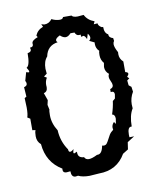

<svg xmlns="http://www.w3.org/2000/svg" viewBox="-71 -644 587 707"><g transform="rotate(-10 222.0 -290.5)"><path d="M207.5 5.4Q181.2 5.4 165.5 -2.4L156.2 -1Q140.6 -1 140.6 -23.4L126 -22Q112.8 -22 112.8 -33.7L113.3 -38.1Q57.1 -71.8 51.3 -140.6Q37.1 -152.3 37.1 -172.4Q37.1 -188 40.5 -194.8L28.8 -196.8V-239.7L18.6 -246.1Q22.9 -256.8 22.9 -282.7L21.5 -317.9L28.8 -322.3L26.4 -357.9Q38.1 -360.8 38.1 -369.1Q38.1 -375 34.7 -379.9L43.5 -411.1L51.8 -408.7Q55.2 -408.7 55.2 -411.6Q55.2 -415.5 47.9 -426.8Q61 -432.6 61 -479Q74.7 -481 74.7 -489.7L73.2 -497.6Q85.4 -497.6 85.4 -507.3L85 -511.7Q85 -522.5 107.9 -530.8L104 -537.1Q112.3 -557.1 133.8 -564.9L128.9 -575.2L140.1 -572.3Q158.2 -572.3 168.9 -587.4Q184.1 -579.6 199.7 -579.6Q210.4 -579.6 212.4 -587.4H244.1Q248.5 -580.1 266.1 -580.1L288.6 -582Q298.8 -561 324.2 -551.8L319.3 -541.5L333.5 -542.5Q334 -532.7 346.7 -525.9H351.6Q351.6 -502.4 365.2 -496.1Q365.2 -482.9 380.9 -479L382.3 -468.3Q378.4 -462.9 378.4 -456.5Q378.4 -444.8 389.6 -424.8L389.2 -417Q389.2 -399.9 402.8 -387.7V-348.1Q413.1 -345.7 413.1 -340.8Q413.1 -335.9 406.7 -329.6L413.6 -322.8L404.8 -316.4L406.7 -297.9L416 -290.5L418.5 -272Q405.8 -250.5 405.8 -226.6L406.7 -211.9Q391.6 -188 391.6 -146.5H389.2Q376 -146.5 376 -118.2L376.5 -108.9L394 -109.4L367.2 -92.3L363.3 -65.9L342.8 -53.2Q310.5 2.9 243.2 2.9ZM215.8 -55.7Q227.5 -55.7 247.6 -65.9H250Q266.6 -65.9 272 -96.2L278.3 -95.2Q285.6 -95.2 289.8 -100.6Q293.9 -106 297.9 -114Q301.8 -122.1 307.1 -130.9Q312.5 -139.6 322.3 -146.5L321.3 -154.8Q321.3 -165.5 330.1 -174.3L335.9 -166L338.9 -185.5Q338.9 -200.7 328.1 -202.6Q336.4 -228 339.4 -251L348.6 -258.8L351.1 -273.9Q351.1 -285.2 341.8 -285.2L337.4 -284.7V-295.9Q349.1 -299.3 349.1 -308.6Q349.1 -315.4 344.5 -324.7Q339.8 -334 339.8 -340.8Q339.8 -346.7 342.8 -352.1Q329.1 -362.8 329.1 -379.9L331.5 -395Q320.3 -407.7 320.3 -425.8Q320.3 -438.5 322.3 -441.9Q310.5 -452.1 310.5 -469.7L311 -475.1L292 -484.4Q298.3 -489.3 298.3 -496.1Q298.3 -502.9 291.5 -511.2L285.6 -492.2Q279.8 -506.3 272.9 -506.3L266.6 -503.4L264.6 -512.7L259.3 -511.7Q249 -511.7 244.1 -523.9H229Q219.2 -512.7 209.5 -512.7Q199.7 -512.7 189 -522.9Q172.4 -515.1 172.4 -507.3Q172.4 -502.9 176.8 -499.5Q137.7 -494.1 129.9 -454.6Q115.7 -439 115.7 -411.1L117.2 -392.6L105.5 -383.8L115.2 -377.9Q107.9 -366.7 107.9 -351.6L108.4 -343.8Q108.4 -326.7 94.2 -323.7L104 -295.9L100.1 -278.8L104 -260.3Q102.1 -256.3 102.1 -239.7Q102.1 -209 120.6 -180.2Q122.6 -138.2 146 -104.5Q146.5 -94.2 152.3 -94.2Q158.2 -94.2 166 -102.1L163.1 -90.3Q163.1 -85.9 166.5 -85.9L176.8 -90.3V-86.9Q176.8 -66.4 199.2 -65.9Q203.6 -55.7 215.8 -55.7Z"/></g></svg>

Font: Truetypewriter PolyglOTT
Style: Regular
Weight: 400
Designer: Sergey Beatoff a.k.a. Sam_T
Version: Version 3.76